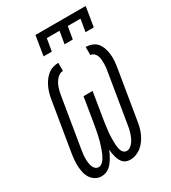

<svg xmlns="http://www.w3.org/2000/svg" viewBox="-228 -1068 1056 1189"><g transform="rotate(-30 300.0 -473.5)"><path d="M346 8Q331 8 318 3.5Q305 -1 296 -10.5Q287 -20 281 -32Q275 -44 271.5 -57Q268 -70 265.5 -83.5Q263 -97 262 -111Q256 -97 249.5 -83.5Q243 -70 235 -57Q227 -44 217.5 -32Q208 -20 195.5 -10.5Q183 -1 168.5 3.5Q154 8 140 8Q117 8 97.5 -3.5Q78 -15 66 -33.5Q54 -52 49 -74Q44 -96 43 -119Q42 -142 44 -166Q46 -190 50 -213L107 -558Q110 -578 115.5 -598Q121 -618 129.5 -637.5Q138 -657 150.5 -675Q163 -693 179.5 -707Q196 -721 216.5 -728Q237 -735 258 -735V-677Q244 -677 231.5 -669.5Q219 -662 210 -651Q201 -640 194.5 -627.5Q188 -615 183.5 -601.5Q179 -588 176 -575Q173 -562 171 -548L114 -203Q112 -192 110.5 -181Q109 -170 108 -158.5Q107 -147 107 -136Q107 -125 108 -114Q109 -103 111.5 -92.5Q114 -82 119 -72.5Q124 -63 132.5 -56.5Q141 -50 152 -50Q166 -50 177.5 -60Q189 -70 196.5 -82Q204 -94 210 -107Q216 -120 220.5 -133.5Q225 -147 229.5 -160Q234 -173 237.5 -186.5Q241 -200 244 -213.5Q247 -227 250 -240.5Q253 -254 255 -267Q257 -280 260 -294L290 -478H355L325 -294Q323 -283 321.5 -271.5Q320 -260 318.5 -249Q317 -238 315.5 -226.5Q314 -215 313 -204Q312 -193 311.5 -182Q311 -171 311 -159.5Q311 -148 311 -137Q311 -126 312 -115.5Q313 -105 315 -94Q317 -83 321 -73.5Q325 -64 333.5 -57Q342 -50 353 -50Q367 -50 379.5 -59Q392 -68 400.5 -80Q409 -92 415 -105Q421 -118 425.5 -131.5Q430 -145 433 -159Q436 -173 438 -187L495 -532Q498 -546 499.5 -560.5Q501 -575 501 -589.5Q501 -604 500 -618Q499 -632 494 -645Q489 -658 478.5 -667.5Q468 -677 454 -677V-735Q477 -735 499 -726.5Q521 -718 534.5 -701Q548 -684 555 -662Q562 -640 564.5 -617Q567 -594 565 -570Q563 -546 559 -522L502 -177Q499 -156 493.5 -135Q488 -114 479 -94Q470 -74 457 -55.5Q444 -37 426.5 -22.5Q409 -8 388 0Q367 8 346 8ZM199 -815 222 -955H581L558 -815H499L514 -903H423L408 -815H349L364 -903H273L258 -815Z"/></g></svg>

Font: Iosevka Curly Slab LtEx
Style: Italic
Weight: 300
Width: 7
Italic angle: -9°
Monospace: yes
Designer: Belleve Invis
Foundry: Belleve Invis
Version: Version 11.1.0; ttfautohint (v1.8.3)